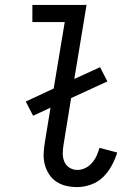

<svg xmlns="http://www.w3.org/2000/svg" viewBox="-20 -755 540 783"><path d="M295 8Q272 8 250 3Q228 -2 210 -14Q192 -26 180 -44.5Q168 -63 162.5 -84.5Q157 -106 158 -129Q159 -152 163 -175L186 -316L115 -283L85 -341L199 -394L244 -665H112V-735H333L283 -433L388 -481L418 -423L270 -355L239 -164Q236 -146 236 -128.5Q236 -111 242.5 -95.5Q249 -80 263.5 -71Q278 -62 295 -62Q312 -62 327.5 -69.5Q343 -77 355 -90.5Q367 -104 374 -120Q381 -136 386 -152L458 -133Q450 -106 435.5 -79.5Q421 -53 400 -32.5Q379 -12 350.5 -2Q322 8 295 8Z"/></svg>

Font: Iosevka Curly
Style: Italic
Weight: 400
Italic angle: -9°
Monospace: yes
Designer: Belleve Invis
Foundry: Belleve Invis
Version: Version 22.1.2; ttfautohint (v1.8.4)